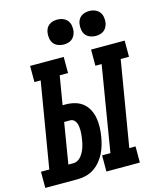

<svg xmlns="http://www.w3.org/2000/svg" viewBox="-179 -1061 968 1159"><g transform="rotate(-15 304.5 -481.5)"><path d="M340 0V-101H392L480 -634H441V-735H651V-634H599L510 -101H549V0ZM-42 0V-101H10L99 -634H60V-735H270V-634H218L188 -455H209Q238 -455 266 -447Q294 -439 315 -421.5Q336 -404 348.5 -379.5Q361 -355 366 -327Q371 -299 370 -269Q369 -239 364 -210Q360 -185 352.5 -159.5Q345 -134 333 -110Q321 -86 303 -64.5Q285 -43 262 -28Q239 -13 213 -6.5Q187 0 161 0ZM161 -100Q175 -100 187.5 -107Q200 -114 209 -125Q218 -136 224.5 -148.5Q231 -161 235.5 -173.5Q240 -186 243 -199.5Q246 -213 248 -226Q250 -239 251.5 -252Q253 -265 253 -278Q253 -291 251.5 -303.5Q250 -316 245.5 -327.5Q241 -339 231.5 -347Q222 -355 209 -355H171L129 -100ZM490 -807Q472 -807 454.5 -814Q437 -821 427 -834.5Q417 -848 414 -866.5Q411 -885 414 -904Q416 -917 422.5 -929Q429 -941 440.5 -949Q452 -957 465 -960Q478 -963 490 -963Q509 -963 526 -956Q543 -949 553.5 -935.5Q564 -922 567 -903.5Q570 -885 567 -866Q564 -853 557.5 -841Q551 -829 540 -821Q529 -813 516 -810Q503 -807 490 -807ZM290 -807Q272 -807 254.5 -814Q237 -821 227 -834.5Q217 -848 214 -866.5Q211 -885 214 -904Q216 -917 222.5 -929Q229 -941 240.5 -949Q252 -957 265 -960Q278 -963 290 -963Q309 -963 326 -956Q343 -949 353.5 -935.5Q364 -922 367 -903.5Q370 -885 367 -866Q364 -853 357.5 -841Q351 -829 340 -821Q329 -813 316 -810Q303 -807 290 -807Z"/></g></svg>

Font: Iosevka Curly Slab Extended
Style: Bold Italic
Weight: 700
Width: 7
Italic angle: -9°
Monospace: yes
Designer: Belleve Invis
Foundry: Belleve Invis
Version: Version 11.0.0; ttfautohint (v1.8.3)